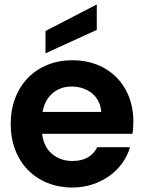

<svg xmlns="http://www.w3.org/2000/svg" viewBox="-20 -832 645 861"><path d="M434 -330H171C183 -402 235 -444 301 -444C373 -444 430 -400 434 -330ZM28 -276C28 -106 142 9 305 9C427 9 533 -66 563 -172H416C399 -137 365 -110 305 -110C235 -110 177 -153 169 -232H574C577 -250 578 -270 578 -287C578 -451 465 -562 305 -562C142 -562 28 -446 28 -276ZM184 -593 414 -698V-812L184 -693Z"/></svg>

Font: Malmofest SemiBold
Style: Regular
Weight: 600
Designer: Jonny Pinhorn (Poppins), Kolossal
Version: Version 1.004;Glyphs 3.1.2 (3151)